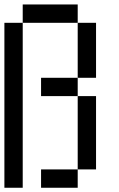

<svg xmlns="http://www.w3.org/2000/svg" viewBox="-20 -937 540 873"><path d="M0 -83.3V-833.3H83.3V-83.3ZM83.3 -916.7H333.3V-833.3H83.3ZM166.7 -83.3V-166.7H333.3V-83.3ZM166.7 -500V-583.3H333.3V-500ZM333.3 -166.7V-500H416.7V-166.7ZM333.3 -583.3V-833.3H416.7V-583.3Z"/></svg>

Font: Galmuri11 Condensed
Style: Regular
Weight: 400
Width: 3
Designer: Lee Minseo (quiple)
Version: Version 2.399;hotconv 1.1.1;makeotfexe 2.6.0 DEVELOPMENT